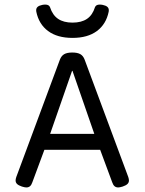

<svg xmlns="http://www.w3.org/2000/svg" viewBox="-20 -822 640 847"><path d="M140.1 -770.5Q139.6 -772.9 139.6 -776.9Q139.6 -786.1 146 -791.7Q152.3 -797.4 166 -800.3Q173.3 -801.8 179.7 -801.8Q196.3 -801.8 200.7 -790Q211.9 -755.4 236.3 -738.8Q260.7 -722.2 299.8 -722.2Q339.4 -722.2 363.8 -738.8Q388.2 -755.4 398.9 -790Q403.3 -801.8 419.9 -801.8Q426.3 -801.8 433.6 -800.3Q447.3 -797.4 453.6 -791.7Q460 -786.1 460 -776.9Q460 -772.9 459.5 -770.5Q448.2 -715.3 407.5 -685.1Q366.7 -654.8 299.8 -654.8Q232.9 -654.8 192.1 -685.1Q151.4 -715.3 140.1 -770.5ZM548.8 -25.9Q548.8 -16.6 542.2 -10.3Q535.6 -3.9 521 1Q508.3 4.9 501.5 4.9Q491.7 4.9 485.4 -0.5Q479 -5.9 475.1 -17.6L421.9 -161.1H175.8L122.6 -17.6Q118.7 -5.9 112.3 -0.5Q106 4.9 96.2 4.9Q89.4 4.9 76.7 1Q62 -3.9 55.4 -10.3Q48.8 -16.6 48.8 -25.9Q48.8 -32.2 51.8 -41L244.1 -558.6Q250.5 -575.7 263.2 -583Q275.9 -590.3 298.8 -590.3Q321.8 -590.3 334.5 -583Q347.2 -575.7 353.5 -558.6L545.9 -41Q548.8 -32.2 548.8 -25.9ZM201.2 -231.4H396L299.8 -509.3H297.9Z"/></svg>

Font: Courier Prime Sans
Style: Regular
Weight: 400
Designer: Alan Dague-Greene
Foundry: Quote-Unquote Apps
Version: Version 3.020